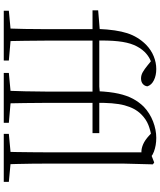

<svg xmlns="http://www.w3.org/2000/svg" viewBox="65 -916 851 1021"><g transform="rotate(90 490.5 -405.5)"><path d="M37 0V-27L154 -38H176L302 -27V0ZM131 0Q133 -56 134 -113Q135 -170 135 -226V-472H35V-502L158 -512L134 -500V-504Q138 -599 156.5 -656.5Q175 -714 218 -757Q246 -784 279.5 -797.5Q313 -811 347 -811Q381 -811 406.5 -798.5Q432 -786 439 -764Q438 -750 427 -740Q416 -730 397 -730Q380 -730 364 -739Q348 -748 326 -766L299 -788V-798H338V-789Q314 -787 294 -777Q274 -767 256 -749Q233 -725 219 -691.5Q205 -658 199.5 -607.5Q194 -557 196 -482V-226Q196 -170 197 -113Q198 -56 199 0ZM166 -472V-508H477V-472ZM368 0V-27L485 -38H507L633 -27V0ZM462 0Q464 -56 465.5 -113Q467 -170 467 -226V-472H367V-502L489 -512L465 -500Q468 -565 478 -610Q488 -655 505.5 -687.5Q523 -720 548 -745Q582 -777 626 -794Q670 -811 713 -811Q753 -811 786.5 -798.5Q820 -786 827 -764Q826 -751 815.5 -741.5Q805 -732 787 -732Q768 -732 746.5 -741.5Q725 -751 702 -772L685 -788V-799H714V-787Q675 -781 644.5 -769Q614 -757 588 -731Q555 -698 540 -642Q525 -586 527 -484V-226Q527 -170 528 -113Q529 -56 530 0ZM497 -472V-508H688V-472ZM692 0V-27L809 -38H830L947 -27V0ZM787 0Q788 -30 788.5 -69Q789 -108 789.5 -149.5Q790 -191 790 -226V-779L844 -800L854 -793L850 -637V-226Q850 -191 850.5 -149.5Q851 -108 852 -69Q853 -30 854 0Z"/></g></svg>

Font: Early Summer Mincho VF
Style: Regular
Weight: 250
Designer: GuiWonder
Version: Version 1.002